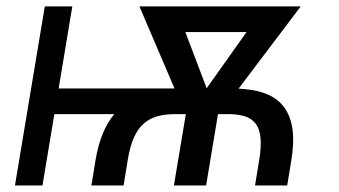

<svg xmlns="http://www.w3.org/2000/svg" viewBox="-20 -565 1034 585"><path d="M25.6 0H109.4L145.6 -217.3H328.1C300.4 -183.6 281.2 -138.1 271.3 -78.1L258.5 0H356.5L369.3 -78.1C387.1 -187.5 433.2 -217.3 515.6 -217.3H546.2L509.9 0H608L644.2 -217.3H673.3C754.3 -217.3 787.6 -187.5 769.9 -78.1L757.1 0H855.1L867.9 -78.1C891.3 -220.9 837 -284.1 726.6 -293.3L707 -295.1L896.3 -545.5H404.8L511.7 -295.5H158.7L200.3 -545.5H116.5ZM544.7 -467.3H731.2L609.7 -296.2Z"/></svg>

Font: Margiela Sans
Style: Italic
Weight: 400
Italic angle: -9.39999°
Designer: Stefan Endress, Andreas Faust
Version: Version 1.100;FEAKit 1.0